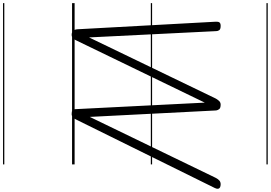

<svg xmlns="http://www.w3.org/2000/svg" viewBox="-272 -998 1698 1203"><g transform="rotate(90 576.5 -397.0)"><path d="M194 2.5Q177 2.5 168.8 -6.8Q160.5 -16 159 -32L111.5 -900Q110.5 -915.5 115.8 -923.2Q121 -931 137.5 -931Q158.5 -931 164.5 -922.2Q170.5 -913.5 170.5 -903.5L210 -106.5L593 -900.5Q596.5 -907.5 606.2 -919.2Q616 -931 630.5 -931Q652.5 -931 659.2 -922Q666 -913 667.5 -903L708 -111L1089.5 -899.5Q1098 -916 1107.2 -923.5Q1116.5 -931 1130 -931Q1142 -931 1149.5 -927Q1157 -923 1158.2 -915Q1159.5 -907 1153.5 -894.5L727 -30.5Q719.5 -13.5 710.8 -5.5Q702 2.5 690.5 2.5Q673.5 2.5 667 -2.2Q660.5 -7 659.5 -19.5L618.5 -831.5L231.5 -32Q226.5 -20 217.8 -8.8Q209 2.5 194 2.5ZM194 2.5Q177 2.5 168.8 -6.8Q160.5 -16 159 -32L111.5 -900Q110.5 -915.5 115.8 -923.2Q121 -931 137.5 -931Q158.5 -931 164.5 -922.2Q170.5 -913.5 170.5 -903.5L210 -106.5L593 -900.5Q596.5 -907.5 606.2 -919.2Q616 -931 630.5 -931Q652.5 -931 659.2 -922Q666 -913 667.5 -903L708 -111L1089.5 -899.5Q1098 -916 1107.2 -923.5Q1116.5 -931 1130 -931Q1142 -931 1149.5 -927Q1157 -923 1158.2 -915Q1159.5 -907 1153.5 -894.5L727 -30.5Q719.5 -13.5 710.8 -5.5Q702 2.5 690.5 2.5Q673.5 2.5 667 -2.2Q660.5 -7 659.5 -19.5L618.5 -831.5L231.5 -32Q226.5 -20 217.8 -8.8Q209 2.5 194 2.5ZM-5 424.5H1005.5V432.5H-5ZM-5 -16H1005.5V0H-5ZM-5 -501.5H1005.5V-493.5H-5ZM-5 -1226H1005.5V-1218H-5Z"/></g></svg>

Font: Edu AU VIC WA NT Guides
Style: Regular
Weight: 400
Designer: Tina and Corey Anderson, Eben Sorkin, Mirko Velimirovic
Foundry: Google for Education
Version: Version 1.001